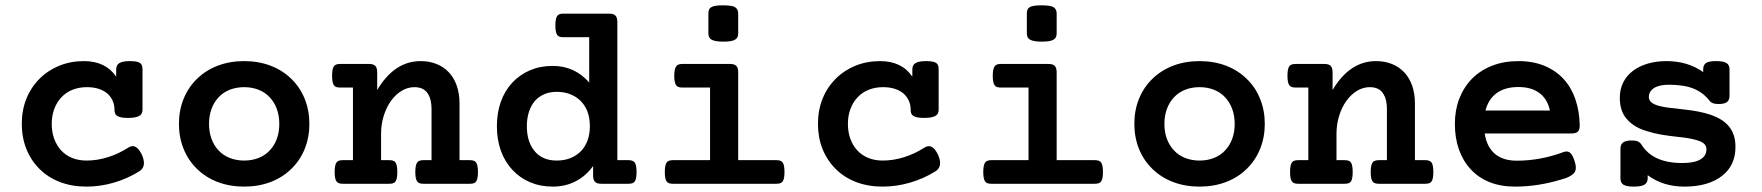

<svg xmlns="http://www.w3.org/2000/svg" viewBox="-20 -692 6636 723"><path d="M385.3 -338.9Q356.4 -363.8 307.1 -363.8Q277.8 -363.8 253.2 -354Q228.5 -344.2 211.4 -325.7Q193.8 -307.1 184.3 -281.5Q174.8 -255.9 174.8 -225.6Q174.8 -194.8 184.1 -169.4Q193.4 -144 210.4 -125.5Q227.5 -106.9 252 -97.2Q276.4 -87.4 305.7 -87.4Q345.7 -87.4 385.7 -99.9Q425.8 -112.3 462.4 -135.7Q471.2 -141.6 480 -141.6Q498.5 -141.6 514.2 -109.4Q522 -91.8 522 -78.1Q522 -57.1 502.9 -45.9Q459.5 -19 408.7 -4.2Q357.9 10.7 305.7 10.7Q250.5 10.7 205.6 -6.6Q160.6 -23.9 128.4 -56.2Q96.2 -88.4 79.1 -131.6Q62 -174.8 62 -225.6Q62 -276.9 79.3 -320.1Q96.7 -363.3 128.9 -395.5Q160.6 -427.2 203.4 -444.6Q246.1 -461.9 295.9 -461.9Q377.9 -461.9 417.5 -403.3V-430.7Q417.5 -447.3 429.7 -454.6Q441.9 -461.9 469.2 -461.9Q496.6 -461.9 506.8 -455.1Q512.2 -451.7 514.4 -445.8Q516.6 -439.9 516.6 -430.7V-279.3Q516.6 -261.7 503.9 -255.4Q491.7 -248 461.4 -248Q432.1 -248 420.9 -255.9Q415.5 -259.3 413.3 -264.9Q411.1 -270.5 411.1 -279.3Q411.1 -296.9 404.5 -312Q397.9 -327.1 385.3 -338.9Z M721.7 -395Q754.4 -427.2 799.8 -444.6Q845.2 -461.9 899.4 -461.9Q953.6 -461.9 999 -444.6Q1044.4 -427.2 1077.1 -395Q1109.9 -363.3 1127.4 -319.8Q1145 -276.4 1145 -225.6Q1145 -174.8 1127.4 -131.3Q1109.9 -87.9 1077.1 -56.2Q1044.4 -23.9 999 -6.6Q953.6 10.7 899.4 10.7Q845.2 10.7 799.8 -6.6Q754.4 -23.9 721.7 -56.2Q689 -87.9 671.4 -131.3Q653.8 -174.8 653.8 -225.6Q653.8 -276.4 671.4 -319.8Q689 -363.3 721.7 -395ZM803.2 -125.5Q820.3 -106.9 845.2 -97.2Q870.1 -87.4 899.4 -87.4Q928.7 -87.4 953.6 -97.2Q978.5 -106.9 995.6 -125.5Q1013.2 -144 1022.5 -169.4Q1031.7 -194.8 1031.7 -225.6Q1031.7 -255.9 1022.5 -281.5Q1013.2 -307.1 995.6 -325.7Q978.5 -344.2 953.6 -354Q928.7 -363.8 899.4 -363.8Q870.1 -363.8 845.2 -354Q820.3 -344.2 803.2 -325.7Q785.6 -307.1 776.4 -281.5Q767.1 -255.9 767.1 -225.6Q767.1 -194.8 776.4 -169.4Q785.6 -144 803.2 -125.5Z M1309.1 -362.3H1261.2Q1252.4 -362.3 1246.6 -364.3Q1240.7 -366.2 1237.3 -371.1Q1230.5 -380.9 1230.5 -406.7Q1230.5 -432.6 1237.3 -442.4Q1240.7 -447.3 1246.6 -449.2Q1252.4 -451.2 1261.2 -451.2H1369.6Q1386.2 -451.2 1393.3 -443.8Q1400.4 -436.5 1400.4 -419.4V-353Q1464.8 -461.9 1564 -461.9Q1597.2 -461.9 1624.3 -450.9Q1651.4 -439.9 1670.9 -418.9Q1689.9 -398.4 1700.2 -368.7Q1710.4 -338.9 1710.4 -302.7V-88.9H1749Q1757.8 -88.9 1763.7 -86.9Q1769.5 -85 1772.9 -80.1Q1779.8 -70.3 1779.8 -44.4Q1779.8 -19 1773.4 -9.3Q1770 -3.9 1764.2 -2Q1758.3 0 1749 0H1574.7Q1565.4 0 1559.6 -2.2Q1553.7 -4.4 1550.3 -9.8Q1543.9 -19.5 1543.9 -44.4Q1543.9 -70.3 1551.3 -80.6Q1554.7 -85 1560.3 -86.9Q1565.9 -88.9 1574.7 -88.9H1605V-281.2Q1605 -316.9 1592.3 -337.4Q1577.1 -363.8 1540.5 -363.8Q1515.6 -363.8 1492.9 -350.3Q1470.2 -336.9 1452.6 -312.5Q1435.1 -288.1 1425 -255.9Q1415 -223.6 1415 -188.5V-88.9H1445.3Q1454.6 -88.9 1460.4 -86.9Q1466.3 -85 1469.7 -79.6Q1476.1 -69.8 1476.1 -44.4Q1476.1 -18.6 1469.7 -9.3Q1466.3 -3.9 1460.4 -2Q1454.6 0 1445.3 0H1271Q1261.7 0 1255.9 -2.2Q1250 -4.4 1246.6 -9.8Q1240.2 -19 1240.2 -44.4Q1240.2 -70.3 1247.1 -80.1Q1250.5 -85 1256.1 -86.9Q1261.7 -88.9 1271 -88.9H1309.1Z M2346.2 -88.9Q2363.3 -88.9 2369.6 -80.6Q2377 -71.8 2377 -44.4Q2377 -19.5 2371.1 -10.3Q2367.7 -4.4 2361.8 -2.2Q2356 0 2346.2 0H2244.1Q2227.5 0 2220.5 -7.3Q2213.4 -14.6 2213.4 -31.7V-66.9Q2186.5 -29.3 2147.7 -9.3Q2108.9 10.7 2061.5 10.7Q2015.1 10.7 1976.3 -5.6Q1937.5 -22 1909.2 -52.7Q1880.9 -83 1866 -124.8Q1851.1 -166.5 1851.1 -216.8Q1851.1 -267.1 1866 -308.8Q1880.9 -350.6 1909.2 -380.9Q1937.5 -411.1 1976.1 -427.5Q2014.6 -443.8 2061.5 -443.8Q2144 -443.8 2198.7 -381.3V-551.8H2102.1Q2093.3 -551.8 2087.4 -553.7Q2081.5 -555.7 2078.1 -560.5Q2071.3 -570.3 2071.3 -596.2Q2071.3 -621.6 2078.1 -631.8Q2081.5 -636.7 2087.2 -638.7Q2092.8 -640.6 2102.1 -640.6H2273.9Q2290.5 -640.6 2297.6 -633.3Q2304.7 -626 2304.7 -608.9V-88.9ZM2165 -313.5Q2129.9 -346.2 2076.2 -346.2Q2050.3 -346.2 2029.8 -337.4Q2009.3 -328.6 1994.6 -312.5Q1980 -295.4 1971.9 -271Q1963.9 -246.6 1963.9 -216.8Q1963.9 -159.2 1992.2 -124Q2022 -87.4 2076.2 -87.4Q2129.9 -87.4 2165 -120.1Q2182.1 -136.7 2191.7 -161.1Q2201.2 -185.5 2201.2 -216.8Q2201.2 -278.3 2165 -313.5Z M2759.8 -566.4Q2759.8 -548.8 2747.6 -542.5Q2735.8 -535.2 2704.1 -535.2Q2674.3 -535.2 2660.6 -542Q2647.5 -548.3 2647.5 -566.4V-641.1Q2647.5 -650.4 2650.4 -656.5Q2653.3 -662.6 2660.2 -666Q2671.4 -671.9 2702.6 -671.9Q2734.9 -671.9 2747.1 -665.5Q2759.8 -657.7 2759.8 -641.1ZM2653.8 -362.3H2549.8Q2541 -362.3 2535.2 -364.3Q2529.3 -366.2 2525.9 -371.1Q2519 -381.8 2519 -406.7Q2519 -432.1 2526.4 -442.4Q2529.8 -447.3 2535.4 -449.2Q2541 -451.2 2549.8 -451.2H2729Q2745.6 -451.2 2752.7 -443.8Q2759.8 -436.5 2759.8 -419.4V-88.9H2903.3Q2912.1 -88.9 2918 -86.9Q2923.8 -85 2927.2 -80.1Q2934.1 -70.3 2934.1 -44.4Q2934.1 -18.6 2927.2 -8.8Q2923.8 -3.9 2918 -2Q2912.1 0 2903.3 0H2514.2Q2504.9 0 2499.3 -2Q2493.7 -3.9 2490.2 -8.8Q2483.4 -18.6 2483.4 -44.4Q2483.4 -70.3 2490.7 -80.6Q2494.1 -85 2499.8 -86.9Q2505.4 -88.9 2514.2 -88.9H2653.8Z M3383.3 -338.9Q3354.5 -363.8 3305.2 -363.8Q3275.9 -363.8 3251.2 -354Q3226.6 -344.2 3209.5 -325.7Q3191.9 -307.1 3182.4 -281.5Q3172.9 -255.9 3172.9 -225.6Q3172.9 -194.8 3182.1 -169.4Q3191.4 -144 3208.5 -125.5Q3225.6 -106.9 3250 -97.2Q3274.4 -87.4 3303.7 -87.4Q3343.8 -87.4 3383.8 -99.9Q3423.8 -112.3 3460.4 -135.7Q3469.2 -141.6 3478 -141.6Q3496.6 -141.6 3512.2 -109.4Q3520 -91.8 3520 -78.1Q3520 -57.1 3501 -45.9Q3457.5 -19 3406.7 -4.2Q3356 10.7 3303.7 10.7Q3248.5 10.7 3203.6 -6.6Q3158.7 -23.9 3126.5 -56.2Q3094.2 -88.4 3077.1 -131.6Q3060.1 -174.8 3060.1 -225.6Q3060.1 -276.9 3077.4 -320.1Q3094.7 -363.3 3127 -395.5Q3158.7 -427.2 3201.4 -444.6Q3244.1 -461.9 3293.9 -461.9Q3376 -461.9 3415.5 -403.3V-430.7Q3415.5 -447.3 3427.7 -454.6Q3439.9 -461.9 3467.3 -461.9Q3494.6 -461.9 3504.9 -455.1Q3510.3 -451.7 3512.5 -445.8Q3514.6 -439.9 3514.6 -430.7V-279.3Q3514.6 -261.7 3502 -255.4Q3489.7 -248 3459.5 -248Q3430.2 -248 3418.9 -255.9Q3413.6 -259.3 3411.4 -264.9Q3409.2 -270.5 3409.2 -279.3Q3409.2 -296.9 3402.6 -312Q3396 -327.1 3383.3 -338.9Z M3959 -566.4Q3959 -548.8 3946.8 -542.5Q3935.1 -535.2 3903.3 -535.2Q3873.5 -535.2 3859.9 -542Q3846.7 -548.3 3846.7 -566.4V-641.1Q3846.7 -650.4 3849.6 -656.5Q3852.5 -662.6 3859.4 -666Q3870.6 -671.9 3901.9 -671.9Q3934.1 -671.9 3946.3 -665.5Q3959 -657.7 3959 -641.1ZM3853 -362.3H3749Q3740.2 -362.3 3734.4 -364.3Q3728.5 -366.2 3725.1 -371.1Q3718.3 -381.8 3718.3 -406.7Q3718.3 -432.1 3725.6 -442.4Q3729 -447.3 3734.6 -449.2Q3740.2 -451.2 3749 -451.2H3928.2Q3944.8 -451.2 3951.9 -443.8Q3959 -436.5 3959 -419.4V-88.9H4102.5Q4111.3 -88.9 4117.2 -86.9Q4123 -85 4126.5 -80.1Q4133.3 -70.3 4133.3 -44.4Q4133.3 -18.6 4126.5 -8.8Q4123 -3.9 4117.2 -2Q4111.3 0 4102.5 0H3713.4Q3704.1 0 3698.5 -2Q3692.9 -3.9 3689.5 -8.8Q3682.6 -18.6 3682.6 -44.4Q3682.6 -70.3 3689.9 -80.6Q3693.4 -85 3699 -86.9Q3704.6 -88.9 3713.4 -88.9H3853Z M4319.3 -395Q4352.1 -427.2 4397.5 -444.6Q4442.9 -461.9 4497.1 -461.9Q4551.3 -461.9 4596.7 -444.6Q4642.1 -427.2 4674.8 -395Q4707.5 -363.3 4725.1 -319.8Q4742.7 -276.4 4742.7 -225.6Q4742.7 -174.8 4725.1 -131.3Q4707.5 -87.9 4674.8 -56.2Q4642.1 -23.9 4596.7 -6.6Q4551.3 10.7 4497.1 10.7Q4442.9 10.7 4397.5 -6.6Q4352.1 -23.9 4319.3 -56.2Q4286.6 -87.9 4269 -131.3Q4251.5 -174.8 4251.5 -225.6Q4251.5 -276.4 4269 -319.8Q4286.6 -363.3 4319.3 -395ZM4400.9 -125.5Q4418 -106.9 4442.9 -97.2Q4467.8 -87.4 4497.1 -87.4Q4526.4 -87.4 4551.3 -97.2Q4576.2 -106.9 4593.3 -125.5Q4610.8 -144 4620.1 -169.4Q4629.4 -194.8 4629.4 -225.6Q4629.4 -255.9 4620.1 -281.5Q4610.8 -307.1 4593.3 -325.7Q4576.2 -344.2 4551.3 -354Q4526.4 -363.8 4497.1 -363.8Q4467.8 -363.8 4442.9 -354Q4418 -344.2 4400.9 -325.7Q4383.3 -307.1 4374 -281.5Q4364.7 -255.9 4364.7 -225.6Q4364.7 -194.8 4374 -169.4Q4383.3 -144 4400.9 -125.5Z M4906.7 -362.3H4858.9Q4850.1 -362.3 4844.2 -364.3Q4838.4 -366.2 4835 -371.1Q4828.1 -380.9 4828.1 -406.7Q4828.1 -432.6 4835 -442.4Q4838.4 -447.3 4844.2 -449.2Q4850.1 -451.2 4858.9 -451.2H4967.3Q4983.9 -451.2 4991 -443.8Q4998 -436.5 4998 -419.4V-353Q5062.5 -461.9 5161.6 -461.9Q5194.8 -461.9 5221.9 -450.9Q5249 -439.9 5268.6 -418.9Q5287.6 -398.4 5297.9 -368.7Q5308.1 -338.9 5308.1 -302.7V-88.9H5346.7Q5355.5 -88.9 5361.3 -86.9Q5367.2 -85 5370.6 -80.1Q5377.4 -70.3 5377.4 -44.4Q5377.4 -19 5371.1 -9.3Q5367.7 -3.9 5361.8 -2Q5356 0 5346.7 0H5172.4Q5163.1 0 5157.2 -2.2Q5151.4 -4.4 5147.9 -9.8Q5141.6 -19.5 5141.6 -44.4Q5141.6 -70.3 5148.9 -80.6Q5152.3 -85 5158 -86.9Q5163.6 -88.9 5172.4 -88.9H5202.6V-281.2Q5202.6 -316.9 5189.9 -337.4Q5174.8 -363.8 5138.2 -363.8Q5113.3 -363.8 5090.6 -350.3Q5067.9 -336.9 5050.3 -312.5Q5032.7 -288.1 5022.7 -255.9Q5012.7 -223.6 5012.7 -188.5V-88.9H5043Q5052.2 -88.9 5058.1 -86.9Q5064 -85 5067.4 -79.6Q5073.7 -69.8 5073.7 -44.4Q5073.7 -18.6 5067.4 -9.3Q5064 -3.9 5058.1 -2Q5052.2 0 5043 0H4868.7Q4859.4 0 4853.5 -2.2Q4847.7 -4.4 4844.2 -9.8Q4837.9 -19 4837.9 -44.4Q4837.9 -70.3 4844.7 -80.1Q4848.1 -85 4853.8 -86.9Q4859.4 -88.9 4868.7 -88.9H4906.7Z M5570.8 -189.5Q5578.6 -138.7 5609.1 -112.8Q5639.6 -86.9 5691.4 -86.9Q5779.8 -86.9 5865.7 -118.7Q5873 -121.6 5878.9 -121.6Q5889.2 -121.6 5896.5 -112.5Q5903.8 -103.5 5909.7 -84Q5914.1 -70.8 5914.1 -61Q5914.1 -47.4 5906.2 -39.1Q5890.6 -23.9 5860.8 -16.6Q5772.5 10.7 5684.6 10.7Q5630.9 10.7 5588.6 -6.3Q5546.4 -23.4 5517.6 -55.2Q5488.8 -86.4 5473.6 -129.6Q5458.5 -172.9 5458.5 -225.6Q5458.5 -277.3 5475.3 -320.8Q5492.2 -364.3 5523.4 -396Q5555.2 -427.7 5599.4 -444.8Q5643.6 -461.9 5697.8 -461.9Q5752.9 -461.9 5795.9 -444.1Q5838.9 -426.3 5868.7 -393.6Q5897.5 -361.8 5912.6 -317.4Q5927.7 -272.9 5928.7 -219.7Q5928.7 -203.1 5921.6 -196.3Q5914.6 -189.5 5897.9 -189.5ZM5816.4 -275.9Q5807.6 -318.4 5777.3 -341.3Q5747.1 -364.3 5697.8 -364.3Q5647.9 -364.3 5616.5 -341.8Q5585 -319.3 5573.7 -275.9Z M6184.6 -20.5Q6184.6 -3.9 6172.4 3.4Q6160.2 10.7 6132.3 10.7Q6105 10.7 6093.5 3.7Q6082 -3.4 6082 -20.5V-131.8Q6082 -148.4 6092.3 -155.8Q6102.5 -163.1 6125.5 -163.1Q6139.6 -163.1 6147.7 -159.4Q6155.8 -155.8 6161.1 -147.5Q6204.1 -78.1 6314.5 -78.1Q6360.4 -78.1 6383.1 -91.6Q6405.8 -105 6405.8 -129.9Q6405.8 -144 6394.8 -152.6Q6383.8 -161.1 6362.8 -166Q6340.8 -172.4 6295.9 -176.8Q6261.2 -180.7 6234.4 -185.3Q6207.5 -189.9 6183.1 -197.8Q6127 -213.4 6099.1 -252.4Q6079.6 -280.3 6079.6 -323.7Q6079.6 -356 6092.5 -381.8Q6105.5 -407.7 6129.9 -425.8Q6153.3 -443.4 6185.3 -452.6Q6217.3 -461.9 6254.9 -461.9Q6335.9 -461.9 6393.6 -420.4V-430.7Q6393.6 -447.8 6404.3 -454.8Q6415 -461.9 6442.4 -461.9Q6469.7 -461.9 6481.2 -454.8Q6492.7 -447.8 6492.7 -430.7V-331.1Q6492.7 -314.5 6482.9 -307.4Q6473.1 -300.3 6450.7 -300.3Q6427.7 -300.3 6418.9 -311Q6394 -343.3 6358.4 -357.9Q6321.8 -373 6263.7 -373Q6228.5 -373 6208.7 -360.6Q6189 -348.1 6189 -326.7Q6189 -314.5 6198.7 -306.4Q6208.5 -298.3 6226.6 -293.5Q6249.5 -287.1 6289.6 -283.7Q6329.1 -279.3 6352.1 -275.9Q6375 -272.5 6398.4 -266.6Q6444.8 -255.4 6474.6 -231.9Q6499 -212.4 6508.8 -182.6Q6515.1 -163.6 6515.1 -138.7Q6515.1 -69.3 6465.3 -30.3Q6440.4 -10.3 6404.5 0.2Q6368.7 10.7 6322.8 10.7Q6242.2 10.7 6184.6 -32.2Z"/></svg>

Font: Courier Prime SemiBold
Style: Regular
Weight: 600
Designer: Alan Dague-Greene
Foundry: Quote-Unquote Apps
Version: Version 1.202